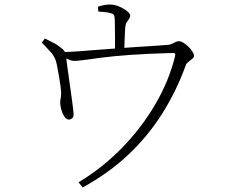

<svg xmlns="http://www.w3.org/2000/svg" viewBox="-20 -782 1040 848"><path d="M165 -594 178 -612Q197 -602 212 -595Q227 -588 240 -578Q259 -565 265 -555.5Q271 -546 272 -531Q272 -527 275.5 -501Q279 -475 284 -439.5Q289 -404 294 -369Q299 -334 302 -309Q305 -284 305 -280Q306 -267 300 -261Q294 -255 286 -254Q275 -253 266 -265Q257 -277 252 -294Q247 -311 246 -323Q245 -332 247.5 -344.5Q250 -357 250 -370Q250 -382 247.5 -399.5Q245 -417 242 -436.5Q239 -456 235.5 -473Q232 -490 230 -501Q224 -530 204.5 -551.5Q185 -573 165 -594ZM250 -535 249 -552Q277 -552 320.5 -555Q364 -558 413 -562Q462 -566 506 -569Q542 -572 583 -574.5Q624 -577 661.5 -579.5Q699 -582 723 -584Q732 -585 740 -589Q748 -593 755.5 -596.5Q763 -600 770 -600Q779 -600 790.5 -593Q802 -586 812.5 -575.5Q823 -565 830 -554Q837 -543 837 -536Q837 -529 829.5 -522.5Q822 -516 813 -509.5Q804 -503 801 -495Q759 -379 696 -279.5Q633 -180 546.5 -98.5Q460 -17 345 46L327 23Q431 -39 518 -128Q605 -217 666 -321.5Q727 -426 753 -533Q755 -543 753 -545.5Q751 -548 741 -548Q631 -545 555 -539.5Q479 -534 429.5 -527.5Q380 -521 351.5 -517Q323 -513 309 -513Q296 -513 283.5 -519Q271 -525 250 -535ZM414 -731 413 -753Q430 -758 442 -760Q454 -762 467 -762Q485 -762 505.5 -753.5Q526 -745 540.5 -733.5Q555 -722 555 -713Q555 -705 549.5 -698Q544 -691 539 -682.5Q534 -674 533 -659Q532 -644 531 -622.5Q530 -601 529.5 -580.5Q529 -560 529 -546H488Q488 -552 488 -571Q488 -590 488 -614.5Q488 -639 487.5 -661Q487 -683 487 -694Q486 -710 483.5 -715Q481 -720 469 -724Q460 -727 444.5 -728.5Q429 -730 414 -731Z"/></svg>

Font: Source Han Serif JP VF
Style: Regular
Weight: 250
Designer: Ryoko NISHIZUKA 西塚涼子 (kana & ideographs); Frank Grießhammer (Latin, Greek & Cyrillic); Wenlong ZHANG 张文龙 (bopomofo); San
Foundry: Adobe
Version: Version 2.001;hotconv 1.1.0;makeotfexe 2.6.0